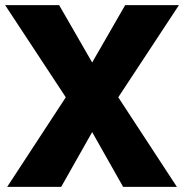

<svg xmlns="http://www.w3.org/2000/svg" viewBox="-32 -730 719 750"><path d="M199 -710 328 -486 457 -710H667L430 -350L659 0H449L328 -214L207 0H-4L225 -350L-12 -710Z"/></svg>

Font: Raleway
Style: Heavy
Weight: 900
Designer: Matt McInerney, Pablo Impallari, Rodrigo Fuenzalida
Foundry: Matt McInerney, Pablo Impallari, Rodrigo Fuenzalida
Version: Version 2.001; ttfautohint (v0.8) -G 200 -r 50